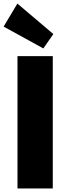

<svg xmlns="http://www.w3.org/2000/svg" viewBox="-55 -1068 363 1088"><path d="M244.1 0H44.1V-750H244.1ZM247.3 -875 190.5 -793.6 -34.5 -917.3 43.6 -1047.7Z"/></svg>

Font: Spartan MB Black
Style: Regular
Weight: 900
Designer: Matt Bailey, Mirko Velimirovic
Foundry: Matt Bailey
Version: Version 1.005